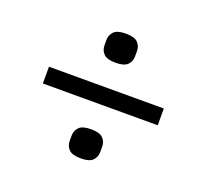

<svg xmlns="http://www.w3.org/2000/svg" viewBox="-94 -671 788 732"><g transform="rotate(20 300.0 -305.0)"><path d="M67 -271V-339H533V-271ZM300 -52Q265 -52 251.5 -66Q238 -80 238 -100V-122Q238 -142 251.5 -156Q265 -170 300 -170Q335 -170 348.5 -156Q362 -142 362 -122V-100Q362 -80 348.5 -66Q335 -52 300 -52ZM300 -440Q265 -440 251.5 -454Q238 -468 238 -488V-510Q238 -530 251.5 -544Q265 -558 300 -558Q335 -558 348.5 -544Q362 -530 362 -510V-488Q362 -468 348.5 -454Q335 -440 300 -440Z"/></g></svg>

Font: IBM Plex Sans
Style: Regular
Weight: 400
Designer: Mike Abbink, Paul van der Laan, Pieter van Rosmalen
Foundry: Bold Monday
Version: Version 3.005